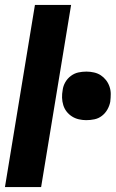

<svg xmlns="http://www.w3.org/2000/svg" viewBox="-44 -755 467 775"><path d="M-24 0 97 -735H243L122 0ZM304 -270Q289 -270 274 -273.5Q259 -277 246.5 -285Q234 -293 225 -304.5Q216 -316 211.5 -330.5Q207 -345 206.5 -360.5Q206 -376 209 -392Q211 -408 219.5 -423Q228 -438 242 -448.5Q256 -459 272 -462.5Q288 -466 305 -466Q320 -466 335.5 -462.5Q351 -459 363 -451Q375 -443 384 -431.5Q393 -420 398 -405.5Q403 -391 403 -375.5Q403 -360 401 -344Q398 -328 389.5 -313Q381 -298 367.5 -287.5Q354 -277 337.5 -273.5Q321 -270 304 -270Z"/></svg>

Font: Iosevka Aile Heavy Oblique
Style: Regular
Weight: 900
Italic angle: -9°
Designer: Belleve Invis
Foundry: Belleve Invis
Version: Version 31.1.0; ttfautohint (v1.8.4)